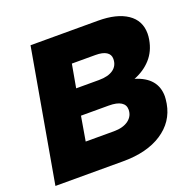

<svg xmlns="http://www.w3.org/2000/svg" viewBox="-124 -827 965 955"><g transform="rotate(-20 359.0 -350.0)"><path d="M11 0H370Q496 0 575.5 -52Q655 -104 671 -195Q675 -221 675 -233Q675 -332 563 -366Q617 -387 652.5 -426.5Q688 -466 698 -524Q701 -541 701 -556Q701 -625 645.5 -662.5Q590 -700 491 -700H134ZM296 -544H421Q459 -544 478.5 -531.5Q498 -519 498 -496Q498 -460 471 -440.5Q444 -421 395 -421H274ZM250 -285H397Q440 -285 461.5 -271.5Q483 -258 483 -233Q483 -198 454.5 -177Q426 -156 377 -156H228Z"/></g></svg>

Font: Geom Black
Style: Bold Italic
Weight: 900
Italic angle: -10°
Version: Version 1.102